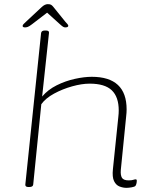

<svg xmlns="http://www.w3.org/2000/svg" viewBox="-20 -899 737 925"><path d="M589 6Q573 6 556 -0.5Q539 -7 529.5 -26.5Q520 -46 524 -84L550 -335Q551 -343 551.5 -351.5Q552 -360 552 -367Q552 -432 518.5 -464Q485 -496 412 -496Q374 -496 327.5 -483Q281 -470 240.5 -448Q200 -426 179 -397L140 -10Q139 2 121 2H117Q101 2 102 -10L178 -740Q180 -752 196 -752H201Q218 -752 216 -740L183 -434Q211 -467 253 -488Q295 -509 340.5 -519Q386 -529 422 -529Q590 -529 590 -372Q590 -365 589.5 -356.5Q589 -348 588 -340L562 -80Q560 -55 567.5 -42.5Q575 -30 600 -30Q614 -30 621.5 -32.5Q629 -35 634 -35Q639 -35 639 -28Q639 -21 637 -13.5Q635 -6 632 -3Q628 1 614 3.5Q600 6 589 6ZM101 -767Q89 -767 89 -774Q89 -779 94.5 -784Q100 -789 106 -795L181 -865Q196 -879 210 -879Q221 -879 226 -876Q231 -873 236 -867L295 -794Q300 -789 304.5 -783.5Q309 -778 309 -775Q309 -767 294 -767Q289 -767 284 -770Q279 -773 269 -782L207 -838L134 -782Q121 -772 114 -769.5Q107 -767 101 -767Z"/></svg>

Font: Asap Expanded Expanded Thin
Style: Italic
Weight: 100
Width: 7
Italic angle: -6°
Designer: Pablo Cosgaya
Foundry: Omnibus-Type
Version: Version 3.001; ttfautohint (v1.8.4.7-5d5b)